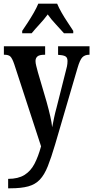

<svg xmlns="http://www.w3.org/2000/svg" viewBox="-20 -786 504 1038"><path d="M24 181Q78 181 112 160Q146 139 166.5 99.5Q187 60 202 5L57 -439Q46 -471 36 -480.5Q26 -490 5 -490H1V-536H224V-490H221Q193 -490 182.5 -481Q172 -472 172 -456Q172 -445 176 -429.5Q180 -414 185 -395L232 -235Q244 -192 252 -156.5Q260 -121 262 -98Q267 -124 272.5 -150Q278 -176 286 -205L335 -399Q339 -412 342 -427Q345 -442 345 -456Q345 -475 333.5 -481.5Q322 -488 297 -489L294 -490V-536H464V-490H462Q439 -490 425.5 -476.5Q412 -463 399 -418L278 -5Q257 66 238.5 112.5Q220 159 195.5 185Q171 211 133 221.5Q95 232 36 232H24ZM100 -619Q113 -638 130 -664Q147 -690 162.5 -717Q178 -744 187 -766H289Q298 -744 313.5 -717Q329 -690 346.5 -664Q364 -638 376 -619V-606H326Q307 -628 281.5 -655Q256 -682 238 -708Q219 -682 194 -655Q169 -628 151 -606H100Z"/></svg>

Font: Noto Serif Thai ExtraCondensed SemiBold
Style: Regular
Weight: 600
Width: 2
Designer: Monotype Design Team
Foundry: Monotype Imaging Inc.
Version: Version 2.001; ttfautohint (v1.8.4.7-5d5b)